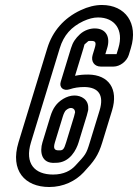

<svg xmlns="http://www.w3.org/2000/svg" viewBox="-20 -719 554 770"><path d="M192.8 -19C118.8 -19 78.3 -63 104.2 -148L219.8 -526C235.7 -578 265.8 -611 313.8 -634C335.9 -644 354.4 -649 373.4 -649C439.4 -649 477.4 -600 454.8 -526L447.5 -502H402.5L409.8 -526C423.3 -570 406 -605 360 -605C341 -605 318.8 -598 300.9 -582C282.7 -565 272.2 -550 264.8 -526L223.5 -391C216.2 -367 235.9 -353 259.4 -361C277.2 -367 296.1 -370 319.1 -370C374.8 -369 398.3 -338 379.4 -276L340.2 -148C325.6 -100 323.3 -99 281.5 -54C263.7 -35 235.8 -19 192.8 -19ZM384.2 -452H435.2C461.2 -452 488.6 -473 496.6 -499L504.8 -526C535.4 -626 482.7 -699 388.7 -699C361.7 -699 332.6 -692 303.3 -678C236.8 -647 190.6 -594 169.8 -526L54.2 -148C19.7 -35 79.5 31 177.5 31C234.5 31 282.9 7 315.6 -28C357.3 -73 373.7 -94 390.2 -148L429.4 -276C455.7 -362 416.1 -419 334.4 -420C315.4 -420 300.1 -419 280.9 -415L314.8 -526C321.5 -548 313.6 -535 331.8 -552C333.4 -554 333.7 -555 344.7 -555C362.7 -555 367.2 -550 359.8 -526L351.6 -499C343.6 -473 358.2 -452 384.2 -452ZM150.2 -148C138.9 -111 145 -62 201.2 -66H203.2C261.2 -66 286.7 -120 295.2 -148L327.3 -253L327.7 -254L333.1 -275C334 -278 334.2 -282 333.8 -284C335.8 -320 305.7 -336 278.7 -336C246.7 -336 216 -314 201.9 -294C193.5 -283 186.9 -268 182.3 -253ZM200.2 -148 232.3 -253C235.7 -264 239.9 -271 241.8 -274C245 -278 255.4 -286 263.4 -286C276.4 -286 280.7 -277 281.2 -269L277 -252L245.2 -148C236.7 -120 232.5 -116 218.5 -116H215.5C199.5 -116 192.3 -122 200.2 -148Z"/></svg>

Font: DIN Rundschrift
Style: EngKontKu
Weight: 400
Width: 3
Version: Version 1.027